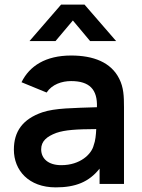

<svg xmlns="http://www.w3.org/2000/svg" viewBox="-20 -795 616 830"><path d="M73 -439.5 181.5 -395C205 -430.5 247.5 -444.5 287.5 -444.5C366.5 -444.5 402 -408.5 399 -331.5C297.5 -328 218 -328 163 -309.5C77.5 -280 40 -226.5 40 -148C40 -59 103.5 15 221 15C306 15 364.5 -8 410.5 -66V0H516V-331.5C516 -379 514.5 -417 495.5 -454.5C460 -526 383.5 -555 287.5 -555C177.5 -555 107.5 -510 73 -439.5ZM107.5 -617.5H220L295 -706.5L369.5 -617.5H482L345.5 -775H244ZM158 -149.5C158 -184.5 182 -205 223.5 -220.5C261.5 -233.5 310 -236.5 396 -237C395 -213.5 392.5 -186 385 -167C376 -129 327 -81 245 -81C188 -81 158 -110 158 -149.5Z"/></svg>

Font: Eudonet
Style: Bold
Weight: 700
Designer: Mikhail Sharanda
Foundry: Mikhail Sharanda
Version: Version 4.503;Glyphs 3.1.2 (3151)